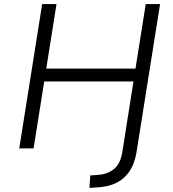

<svg xmlns="http://www.w3.org/2000/svg" viewBox="-20 -725 843 938"><path d="M417 193 421 132 464 129Q512 124 541 97Q570 70 578 15L632 -327H196L144 0H74L186 -705H256L206 -390H642L692 -705H762L648 12Q642 53 627.5 85Q613 117 589.5 139.5Q566 162 534.5 174.5Q503 187 461 190Z"/></svg>

Font: Nunito Sans 7pt Light
Style: Italic
Weight: 300
Italic angle: -9°
Designer: Vernon Adams
Foundry: Vernon Adams
Version: Version 3.101;gftools[0.9.27]